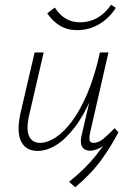

<svg xmlns="http://www.w3.org/2000/svg" viewBox="-20 -631 546 809"><path d="M297 158 271 135Q340 80 384.5 23.5Q429 -33 463 -88L479 -74Q450 -17 407 42.5Q364 102 297 158ZM138 5Q116 5 98.5 -4Q81 -13 70.5 -32Q60 -51 58.5 -81Q57 -111 66 -153L126 -410H164L105 -155Q89 -91 101.5 -60Q114 -29 149 -29Q179 -29 214 -51.5Q249 -74 284 -121Q319 -168 349.5 -240.5Q380 -313 401 -410H425Q401 -302 367 -223Q333 -144 294 -93.5Q255 -43 215.5 -19Q176 5 138 5ZM359 4Q344 4 334 -3.5Q324 -11 321.5 -25.5Q319 -40 324 -61L405 -410H437L359 -69Q355 -48 358 -38.5Q361 -29 374 -29Q395 -29 416 -46.5Q437 -64 463 -91L479 -74Q446 -38 416 -17Q386 4 359 4ZM305 -504Q264 -504 233 -522.5Q202 -541 179 -575L211 -599Q232 -567 258 -552Q284 -537 317 -537Q357 -537 390.5 -556Q424 -575 448 -611L468 -598Q441 -555 398.5 -529.5Q356 -504 305 -504Z"/></svg>

Font: Ysabeau Office ExtraLight
Style: Italic
Weight: 250
Italic angle: -12°
Designer: Christian Thalmann (Catharsis Fonts)
Version: Version 2.001;gftools[0.9.30]; featfreeze: tnum,lnum,ss02